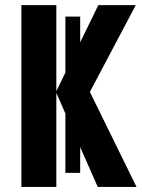

<svg xmlns="http://www.w3.org/2000/svg" viewBox="-20 -734 556 754"><path d="M294.9 -55.2H236.8V-668.9H294.9ZM516.1 0H363.8L201.2 -369.1V0H64V-713.9H201.2V-376L366.2 -713.9H513.2L333 -373Z"/></svg>

Font: Open Sans Condensed
Style: Regular
Weight: 400
Width: 3
Designer: Monotype Design Team
Foundry: Monotype Imaging Inc.
Version: Version 3.000